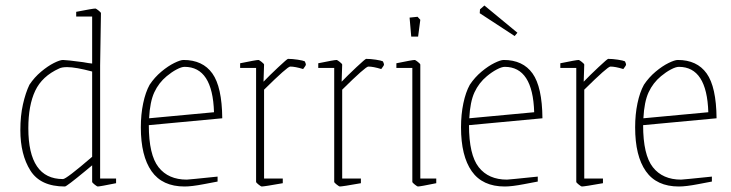

<svg xmlns="http://www.w3.org/2000/svg" viewBox="-20 -668 2659 698"><path d="M54 -195Q54 -247 63.5 -289Q73 -331 87 -360Q105 -387 129.5 -407.5Q154 -428 176 -439Q198 -450 209 -450Q222 -450 282 -442Q303 -438 315 -437V-608H257V-625Q318 -637 327 -637Q329 -637 338 -630Q347 -623 347 -620L344 -430V-19H402V-2Q343 10 335 10Q333 10 324 3Q315 -4 315 -7V-67Q307 -61 291 -47Q222 10 216 10Q127 10 90.5 -48Q54 -106 54 -195ZM315 -98V-408Q255 -424 224 -424Q205 -424 195 -419Q133 -391 108 -338Q83 -285 83 -202Q83 -17 209 -17Q221 -17 315 -98Z M492 -205Q492 -252 500.5 -292.5Q509 -333 524 -360Q542 -387 566.5 -407.5Q591 -428 613.5 -439Q636 -450 647 -450Q717 -450 752 -401Q787 -352 788 -238L521 -213Q521 -105 556.5 -60Q592 -15 659 -15Q665 -15 771 -26V-8Q765 -7 721 1.5Q677 10 651 10Q570 10 531 -45.5Q492 -101 492 -205ZM758 -260Q753 -425 651 -425Q640 -425 622 -415.5Q604 -406 586 -391Q557 -367 541 -332.5Q525 -298 522 -238Z M911 -7V-421H853V-438Q911 -450 920 -450Q922 -450 931 -443Q940 -436 940 -433L938 -371Q959 -393 991.5 -423.5Q1024 -454 1027 -454Q1043 -454 1062.5 -451Q1082 -448 1088 -445Q1092 -437 1092 -433Q1092 -431 1088.5 -426Q1085 -421 1082 -417Q1053 -426 1035 -426Q1025 -426 940 -342V-19H1008V-2Q941 10 931 10Q929 10 920 3Q911 -4 911 -7Z M1195 -7V-421H1137V-438Q1195 -450 1204 -450Q1206 -450 1215 -443Q1224 -436 1224 -433L1222 -371Q1243 -393 1275.5 -423.5Q1308 -454 1311 -454Q1327 -454 1346.5 -451Q1366 -448 1372 -445Q1376 -437 1376 -433Q1376 -431 1372.5 -426Q1369 -421 1366 -417Q1337 -426 1319 -426Q1309 -426 1224 -342V-19H1292V-2Q1225 10 1215 10Q1213 10 1204 3Q1195 -4 1195 -7Z M1479 -7V-421H1421V-438Q1479 -450 1488 -450Q1490 -450 1499 -443Q1508 -436 1508 -433V-19H1566V-2Q1508 10 1499 10Q1497 10 1488 3Q1479 -4 1479 -7ZM1469 -604 1498 -607 1508 -596 1500 -535H1475Z M1656 -205Q1656 -252 1664.5 -292.5Q1673 -333 1688 -360Q1706 -387 1730.5 -407.5Q1755 -428 1777.5 -439Q1800 -450 1811 -450Q1881 -450 1916 -401Q1951 -352 1952 -238L1685 -213Q1685 -105 1720.5 -60Q1756 -15 1823 -15Q1829 -15 1935 -26V-8Q1929 -7 1885 1.5Q1841 10 1815 10Q1734 10 1695 -45.5Q1656 -101 1656 -205ZM1922 -260Q1917 -425 1815 -425Q1804 -425 1786 -415.5Q1768 -406 1750 -391Q1721 -367 1705 -332.5Q1689 -298 1686 -238ZM1724 -620 1725 -634 1741 -648 1861 -549 1851 -537Z M2075 -7V-421H2017V-438Q2075 -450 2084 -450Q2086 -450 2095 -443Q2104 -436 2104 -433L2102 -371Q2123 -393 2155.5 -423.5Q2188 -454 2191 -454Q2207 -454 2226.5 -451Q2246 -448 2252 -445Q2256 -437 2256 -433Q2256 -431 2252.5 -426Q2249 -421 2246 -417Q2217 -426 2199 -426Q2189 -426 2104 -342V-19H2172V-2Q2105 10 2095 10Q2093 10 2084 3Q2075 -4 2075 -7Z M2289 -205Q2289 -252 2297.5 -292.5Q2306 -333 2321 -360Q2339 -387 2363.5 -407.5Q2388 -428 2410.5 -439Q2433 -450 2444 -450Q2514 -450 2549 -401Q2584 -352 2585 -238L2318 -213Q2318 -105 2353.5 -60Q2389 -15 2456 -15Q2462 -15 2568 -26V-8Q2562 -7 2518 1.5Q2474 10 2448 10Q2367 10 2328 -45.5Q2289 -101 2289 -205ZM2555 -260Q2550 -425 2448 -425Q2437 -425 2419 -415.5Q2401 -406 2383 -391Q2354 -367 2338 -332.5Q2322 -298 2319 -238Z"/></svg>

Font: Grenze Thin
Style: Regular
Weight: 250
Designer: Renata Polastri
Foundry: Omnibus-Type
Version: Version 1.002; ttfautohint (v1.8)